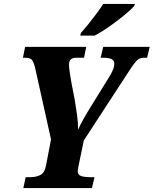

<svg xmlns="http://www.w3.org/2000/svg" viewBox="-20 -951 777 971"><path d="M98 0 110 -55H135Q162 -55 184 -66Q206 -77 213 -115L238 -246L158 -606Q151 -636 142 -647.5Q133 -659 107 -659H96L107 -714H416L405 -659H367Q346 -659 337.5 -650Q329 -641 329 -625Q329 -610 332.5 -586Q336 -562 341 -534L358 -446Q364 -411 369.5 -371Q375 -331 375 -295Q383 -315 401 -347Q419 -379 442 -416L533 -563Q544 -581 551 -597.5Q558 -614 558 -630Q558 -645 544.5 -652Q531 -659 499 -659H489L502 -714H737L724 -659H708Q693 -659 682.5 -653Q672 -647 659 -630Q646 -613 625 -580L404 -241L378 -116Q376 -104 374.5 -97.5Q373 -91 373 -87Q373 -66 391 -60.5Q409 -55 436 -55H458L445 0ZM386 -771 389 -784Q406 -803 427 -829Q448 -855 468 -882Q488 -909 502 -931H662L659 -921Q648 -908 625.5 -888.5Q603 -869 573.5 -846.5Q544 -824 514 -804Q484 -784 459 -771Z"/></svg>

Font: Noto Serif Condensed ExtraBold
Style: Italic
Weight: 800
Width: 3
Italic angle: -12°
Designer: Monotype Design Team
Foundry: Monotype Imaging Inc.
Version: Version 2.014; ttfautohint (v1.8.4.7-5d5b)